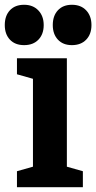

<svg xmlns="http://www.w3.org/2000/svg" viewBox="-49 -784 403 804"><path d="M-29 -679Q-29 -641 -7.5 -618Q14 -595 52 -595Q90 -595 112 -618Q134 -641 134 -679Q134 -717 111.5 -740.5Q89 -764 52 -764Q14 -764 -7.5 -741Q-29 -718 -29 -679ZM172 -679Q172 -641 193.5 -618Q215 -595 252 -595Q290 -595 312 -618Q334 -641 334 -679Q334 -717 312 -740.5Q290 -764 252 -764Q215 -764 193.5 -741Q172 -718 172 -679ZM22 -473 89 -454V-86L22 -67V0H298V-67L231 -86V-540H22Z"/></svg>

Font: GradeGX
Style: Regular
Weight: 100
Width: 1
Designer: Adam Twardoch
Foundry: Adam Twardoch
Version: Version 2.002; DEVELOPMENT